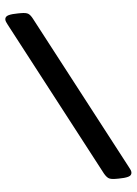

<svg xmlns="http://www.w3.org/2000/svg" viewBox="-55 -744 615 865"><g transform="rotate(-5 253.0 -311.5)"><path d="M446 79H433Q410 79 400.5 72.5Q391 66 382 50L9 -655Q5 -662 2.5 -668.5Q0 -675 0 -679Q0 -693 16 -697.5Q32 -702 60 -702H73Q96 -702 105.5 -696Q115 -690 124 -673L497 32Q501 39 503.5 45Q506 51 506 56Q506 70 490 74.5Q474 79 446 79Z"/></g></svg>

Font: Asap Expanded
Style: Bold
Weight: 700
Width: 7
Designer: Pablo Cosgaya
Foundry: Omnibus-Type
Version: Version 3.001; ttfautohint (v1.8.4.7-5d5b)